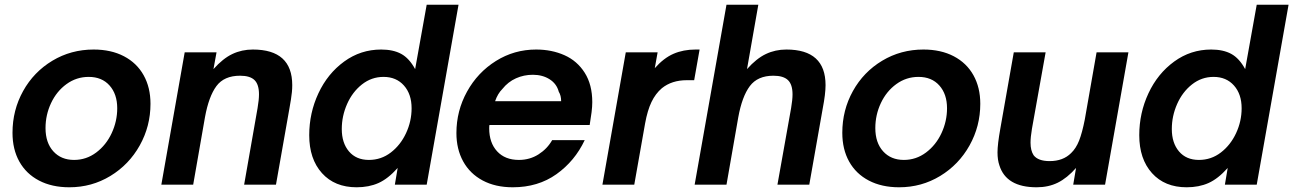

<svg xmlns="http://www.w3.org/2000/svg" viewBox="-20 -783 5483 814"><path d="M33 -220Q33 -316 78 -397Q123 -478 202 -525.5Q281 -573 377 -573Q451 -573 505.5 -544.5Q560 -516 589 -464Q618 -412 618 -343Q618 -248 572.5 -166.5Q527 -85 448 -37Q369 11 274 11Q200 11 145.5 -17.5Q91 -46 62 -98Q33 -150 33 -220ZM477 -324Q477 -384 444.5 -420.5Q412 -457 356 -457Q304 -457 262 -426.5Q220 -396 196.5 -346Q173 -296 173 -240Q173 -178 206 -141.5Q239 -105 294 -105Q346 -105 388 -136.5Q430 -168 453.5 -218.5Q477 -269 477 -324Z M664 0 763 -561H898L885 -490Q925 -535 965 -554Q1005 -573 1052 -573Q1219 -573 1219 -422Q1219 -394 1213.5 -361.5Q1208 -329 1207 -323L1150 0H1015L1072 -325Q1078 -360 1078 -383Q1078 -425 1059 -443.5Q1040 -462 998 -462Q930 -462 897.5 -418Q865 -374 849 -286L799 0Z M1291 -210Q1291 -304 1330 -387.5Q1369 -471 1439 -522Q1509 -573 1596 -573Q1647 -573 1681 -554.5Q1715 -536 1740 -490L1789 -763H1924L1789 0H1654L1666 -71Q1625 -25 1584.5 -7Q1544 11 1492 11Q1399 11 1345 -49Q1291 -109 1291 -210ZM1725 -324Q1725 -384 1692.5 -420.5Q1660 -457 1606 -457Q1555 -457 1514.5 -425Q1474 -393 1451.5 -342Q1429 -291 1429 -236Q1429 -177 1459.5 -141Q1490 -105 1544 -105Q1596 -105 1637 -136.5Q1678 -168 1701.5 -218.5Q1725 -269 1725 -324Z M1915 -219Q1915 -313 1960 -394.5Q2005 -476 2082.5 -524.5Q2160 -573 2253 -573Q2319 -573 2373 -549Q2427 -525 2459 -474.5Q2491 -424 2491 -350Q2491 -331 2488 -307Q2485 -283 2480 -253H2055Q2054 -248 2054 -239Q2054 -178 2087.5 -141.5Q2121 -105 2180 -105Q2226 -105 2263 -128.5Q2300 -152 2321 -189H2459Q2417 -100 2339 -44.5Q2261 11 2154 11Q2080 11 2026 -18Q1972 -47 1943.5 -99Q1915 -151 1915 -219ZM2359 -354Q2359 -378 2349 -394Q2340 -428 2310 -447Q2280 -466 2239 -466Q2201 -466 2167.5 -451Q2134 -436 2110 -406Q2090 -386 2079 -354Z M2534 0 2633 -561H2768L2756 -494Q2794 -537 2835.5 -555Q2877 -573 2929 -573H2946L2923 -443H2892Q2828 -443 2786 -409Q2759 -386 2742 -350.5Q2725 -315 2715 -260L2669 0Z M2925 0 3060 -763H3195L3147 -490Q3187 -535 3227 -554Q3267 -573 3314 -573Q3480 -573 3480 -422Q3480 -385 3468 -323L3411 0H3276L3334 -325Q3340 -360 3340 -383Q3340 -425 3320.5 -443.5Q3301 -462 3259 -462Q3192 -462 3159 -418Q3126 -374 3110 -286L3060 0Z M3551 -220Q3551 -316 3596 -397Q3641 -478 3720 -525.5Q3799 -573 3895 -573Q3969 -573 4023.5 -544.5Q4078 -516 4107 -464Q4136 -412 4136 -343Q4136 -248 4090.5 -166.5Q4045 -85 3966 -37Q3887 11 3792 11Q3718 11 3663.5 -17.5Q3609 -46 3580 -98Q3551 -150 3551 -220ZM3995 -324Q3995 -384 3962.5 -420.5Q3930 -457 3874 -457Q3822 -457 3780 -426.5Q3738 -396 3714.5 -346Q3691 -296 3691 -240Q3691 -178 3724 -141.5Q3757 -105 3812 -105Q3864 -105 3906 -136.5Q3948 -168 3971.5 -218.5Q3995 -269 3995 -324Z M4217 -82Q4209 -105 4209 -137Q4209 -171 4221 -238L4278 -561H4413L4355 -237Q4349 -201 4349 -178Q4349 -145 4362 -125Q4381 -100 4430 -100Q4487 -100 4521 -134Q4542 -154 4555 -187Q4568 -220 4579 -276L4629 -561H4764L4665 0H4530L4542 -71Q4504 -28 4464.5 -8.5Q4425 11 4375 11Q4246 11 4217 -82Z M4810 -210Q4810 -304 4849 -387.5Q4888 -471 4958 -522Q5028 -573 5115 -573Q5166 -573 5200 -554.5Q5234 -536 5259 -490L5308 -763H5443L5308 0H5173L5185 -71Q5144 -25 5103.5 -7Q5063 11 5011 11Q4918 11 4864 -49Q4810 -109 4810 -210ZM5244 -324Q5244 -384 5211.5 -420.5Q5179 -457 5125 -457Q5074 -457 5033.5 -425Q4993 -393 4970.5 -342Q4948 -291 4948 -236Q4948 -177 4978.5 -141Q5009 -105 5063 -105Q5115 -105 5156 -136.5Q5197 -168 5220.5 -218.5Q5244 -269 5244 -324Z"/></svg>

Font: Open Sauce One
Style: Bold Italic
Weight: 700
Italic angle: -10°
Designer: Alfredo Marco Pradil
Foundry: Creative Sauce Fz LLC
Version: Version 1.477